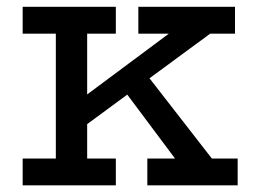

<svg xmlns="http://www.w3.org/2000/svg" viewBox="-20 -556 761 576"><path d="M217.5 -166 187.5 -232.5 486.5 -455H395V-535.5H685V-455H610.5ZM48 0V-80.5H147.5V-455H48V-535.5H327.5V-455H241.5V-80.5H327.5V0ZM422 0V-80.5H505L353 -284L413.5 -340.5L615.5 -80.5H693V0Z"/></svg>

Font: Hepta Slab Medium
Style: Regular
Weight: 500
Designer: Michael LaGattuta
Foundry: Michael LaGattuta
Version: Version 1.102